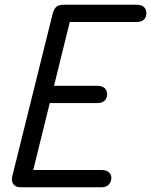

<svg xmlns="http://www.w3.org/2000/svg" viewBox="-20 -792 639 812"><path d="M67 0Q45 0 36 -14Q27 -28 32 -47L203 -735Q208 -753 217.5 -762.5Q227 -772 251 -772Q276 -772 281 -757.5Q286 -743 280 -719L112 -38Q109 -26 100 -13Q91 0 67 0ZM68 0 85 -73H410Q430 -73 440.5 -63.5Q451 -54 451 -40Q451 -23 440 -11.5Q429 0 410 0ZM141 -356 159 -429H392Q412 -429 422.5 -419.5Q433 -410 433 -393Q433 -377 422.5 -366.5Q412 -356 392 -356ZM232 -699 251 -772H558Q578 -772 588.5 -762.5Q599 -753 599 -736Q599 -719 588.5 -709Q578 -699 558 -699Z"/></svg>

Font: Edu TAS Beginner Medium
Style: Regular
Weight: 500
Version: Version 1.003